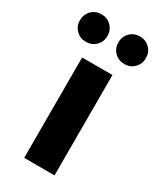

<svg xmlns="http://www.w3.org/2000/svg" viewBox="-222 -760 686 822"><g transform="rotate(30 121.0 -349.0)"><path d="M46 0V-496H196V0ZM25 -562Q-3 -562 -22.5 -581.5Q-42 -601 -42 -629Q-42 -659 -22.5 -678.5Q-3 -698 25 -698Q55 -698 74.5 -678.5Q94 -659 94 -629Q94 -601 74.5 -581.5Q55 -562 25 -562ZM216 -562Q187 -562 167.5 -581.5Q148 -601 148 -629Q148 -659 167.5 -678.5Q187 -698 216 -698Q245 -698 264.5 -678.5Q284 -659 284 -629Q284 -601 264.5 -581.5Q245 -562 216 -562Z"/></g></svg>

Font: DM Sans 9pt 36pt Black
Style: Regular
Weight: 900
Version: Version 4.004;gftools[0.9.30]